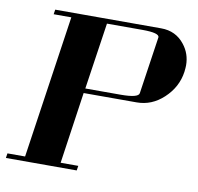

<svg xmlns="http://www.w3.org/2000/svg" viewBox="-72 -689 786 764"><g transform="rotate(10 321.5 -307.5)"><path d="M0 0 2.9 -19H74.2L159.2 -596.2H87.9L90.8 -615.2H519Q578.6 -615.2 613.8 -569.8Q642.1 -534.2 642.1 -486.8Q642.1 -478.5 640.1 -460.9Q631.3 -397.9 582 -352.1Q534.7 -308.1 474.1 -308.1H259.8L217.8 -19H289.1L286.1 0ZM263.2 -327.1H405.8Q477.1 -327.1 480 -346.2L514.2 -577.1Q517.1 -596.2 445.8 -596.2H303.2Z"/></g></svg>

Font: Hjet
Style: Italic
Weight: 400
Designer: T. Christopher White
Version: Version 1.2